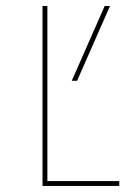

<svg xmlns="http://www.w3.org/2000/svg" viewBox="-20 -615 450 635"><path d="M136.7 -16.1V-595.2H120.6V0H374.5V-16.1ZM343.8 -595.2H326.2L217.3 -347.7H234.9Z"/></svg>

Font: Now Thin
Style: Regular
Weight: 100
Designer: Alfredo Marco Pradil
Foundry: Alfredo Marco Pradil
Version: Version 1.200;hotconv 1.0.109;makeotfexe 2.5.65596